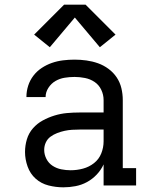

<svg xmlns="http://www.w3.org/2000/svg" viewBox="-20 -793 640 821"><path d="M251 8Q219 8 187.5 0Q156 -8 132.5 -29Q109 -50 98 -81Q87 -112 87 -143Q87 -171 95 -197.5Q103 -224 121 -244.5Q139 -265 163 -278Q187 -291 213 -299Q239 -307 266 -309.5Q293 -312 321 -312H423V-365Q423 -388 413 -409Q403 -430 384.5 -442.5Q366 -455 343.5 -459.5Q321 -464 299 -464Q277 -464 256 -460.5Q235 -457 217 -446.5Q199 -436 187 -417.5Q175 -399 175 -378Q175 -378 175 -378Q175 -378 175 -378H93Q93 -378 93 -378.5Q93 -379 93 -379Q93 -403 100.5 -426.5Q108 -450 123 -469.5Q138 -489 158.5 -502.5Q179 -516 202 -524Q225 -532 249.5 -535Q274 -538 299 -538Q324 -538 349.5 -534.5Q375 -531 399 -522.5Q423 -514 444 -498.5Q465 -483 479 -462Q493 -441 499 -416Q505 -391 505 -365V-74H562V0H423V-90Q412 -66 393.5 -46.5Q375 -27 352 -14.5Q329 -2 303 3Q277 8 251 8ZM282 -65Q309 -65 335 -72Q361 -79 382 -95.5Q403 -112 413 -137Q423 -162 423 -189V-239H321Q304 -239 288 -238Q272 -237 256 -233.5Q240 -230 224.5 -224Q209 -218 196 -208.5Q183 -199 176 -184Q169 -169 169 -152Q169 -132 178.5 -113.5Q188 -95 205 -84Q222 -73 242 -69Q262 -65 282 -65ZM193 -591 126 -645 254 -773H346L474 -645L407 -591L300 -718Z"/></svg>

Font: Iosevka Curly Slab Extended
Style: Regular
Weight: 400
Width: 7
Monospace: yes
Designer: Belleve Invis
Foundry: Belleve Invis
Version: Version 11.1.0; ttfautohint (v1.8.3)